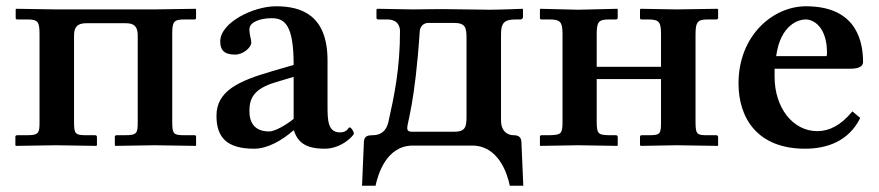

<svg xmlns="http://www.w3.org/2000/svg" viewBox="-20 -464 2801 612"><path d="M106 -353V-74C106 -39 103 -33 65 -33H35C31 -33 29 -31 29 -28V-1L31 1L159 -1L287 1L289 -1V-27C289 -31 287 -33 283 -33H256C221 -33 216 -36 216 -74V-351C216 -386 236 -390 257 -390H378C398 -390 419 -388 419 -351V-74C419 -39 416 -33 378 -33H352C348 -33 346 -31 346 -28V-1L348 1L472 -1L604 1L605 -1V-27C605 -31 604 -33 600 -33H569C534 -33 529 -36 529 -74V-354C529 -395 533 -402 569 -402H600C604 -402 605 -404 605 -408V-434L604 -436L472 -434H160L32 -436L30 -434V-407C30 -403 32 -402 35 -402H65C102 -402 106 -395 106 -353Z M915 -48H917C929 -10 955 10 1015 10C1070 10 1108 -33 1108 -38C1108 -45 1099 -58 1095 -58C1089 -58 1088 -42 1064 -42C1025 -42 1024 -80 1024 -126V-271C1024 -415 942 -444 860 -444C787 -444 682 -392 682 -332C682 -306 693 -290 729 -290C757 -290 781 -314 781 -328C781 -340 775 -351 775 -371C775 -393 808 -406 846 -406C888 -406 916 -384 916 -257L844 -236C741 -206 670 -174 670 -95C670 -26 703 10 790 10C832 10 877 -15 915 -48ZM916 -85C891 -65 856 -45 838 -45C790 -45 775 -75 775 -110C775 -151 789 -181 859 -202L916 -219Z M1296 0H1485C1568 0 1597 88 1605 128H1648L1642 -12C1641 -26 1634 -33 1617 -33C1600 -33 1577 -43 1577 -81V-355C1577 -389 1586 -402 1623 -402H1639C1643 -402 1647 -405 1647 -409V-434L1646 -436C1646 -436 1573 -433 1540 -433C1500 -433 1432 -435 1389 -435C1351 -435 1315 -434 1296 -434C1279 -434 1183 -436 1183 -436L1180 -434V-407C1180 -403 1183 -402 1187 -402H1214C1250 -402 1255 -377 1255 -365C1255 -246 1237 -160 1218 -75C1212 -48 1195 -33 1168 -33C1154 -33 1141 -31 1140 -13L1134 128H1177C1185 91 1212 0 1296 0ZM1278 -56C1278 -73 1303 -137 1318 -365C1318 -369 1322 -391 1346 -391H1426C1464 -391 1467 -376 1467 -342V-93C1467 -60 1464 -44 1427 -44H1298C1288 -44 1278 -44 1278 -56Z M1773 -355V-75C1773 -37 1768 -34 1732 -33H1706C1703 -33 1701 -31 1701 -28V-1L1702 1L1823 -1L1948 1L1949 -1V-27C1949 -31 1947 -33 1943 -33H1923C1889 -34 1882 -35 1882 -75V-212H2087V-74C2087 -35 2083 -33 2046 -33H2025C2022 -33 2020 -31 2020 -27V-1L2023 1L2137 -1L2268 1L2269 -1V-27C2269 -30 2267 -33 2263 -33H2237C2203 -33 2197 -34 2197 -74V-354C2197 -395 2204 -402 2237 -402H2263C2267 -402 2269 -404 2269 -407V-434L2267 -436L2137 -434L2022 -436L2020 -434V-407C2020 -403 2022 -402 2025 -402H2046C2082 -402 2087 -393 2087 -354V-251H1882V-355C1882 -396 1889 -402 1923 -402H1943C1947 -402 1949 -404 1949 -408V-434L1948 -436L1823 -433L1702 -436L1701 -434V-407C1701 -403 1703 -402 1706 -402H1732C1767 -402 1773 -393 1773 -355Z M2697 -109C2660 -64 2623 -46 2585 -46C2507 -46 2449 -121 2449 -219V-245H2692C2716 -245 2731 -252 2731 -266C2731 -351 2696 -444 2549 -444C2444 -444 2334 -351 2334 -198C2334 -88 2394 10 2546 10C2615 10 2685 -13 2722 -88ZM2454 -285C2468 -387 2527 -402 2548 -402C2575 -402 2616 -376 2616 -296C2616 -290 2616 -287 2614 -285Z"/></svg>

Font: Libertinus Serif Semibold
Style: Regular
Weight: 600
Designer: Philipp H. Poll, Khaled Hosny
Foundry: Caleb Maclennan
Version: Version 7.050;RELEASE